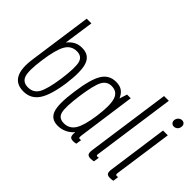

<svg xmlns="http://www.w3.org/2000/svg" viewBox="-104 -1098 1476 1476"><g transform="rotate(45 633.5 -360.0)"><path d="M91 -218Q74 -103 105 -46.5Q136 10 214 10Q294 10 338 -55.5Q382 -121 403 -268Q423 -417 398.5 -482Q374 -547 297 -547Q261 -547 233 -533Q205 -519 179 -487L214 -730H163ZM146 -261Q164 -391 195 -445.5Q226 -500 287 -500Q343 -500 356 -450.5Q369 -401 351 -268Q332 -137 304 -87Q276 -37 217 -37Q160 -37 144 -84.5Q128 -132 146 -261Z M795 -537 775 -475Q758 -513 732.5 -530Q707 -547 666 -547Q592 -547 553 -484Q514 -421 493 -267Q471 -115 492.5 -52.5Q514 10 587 10Q625 10 658.5 -5.5Q692 -21 718 -51Q714 -16 722 -3Q730 10 756 10Q764 10 770.5 9Q777 8 786 6L793 -40Q789 -39 786 -38.5Q783 -38 781 -38Q770 -38 769 -46.5Q768 -55 770 -70L835 -537ZM746 -257Q729 -136 697.5 -86.5Q666 -37 607 -37Q551 -37 538.5 -85.5Q526 -134 545 -272Q564 -406 589 -453Q614 -500 665 -500Q727 -500 745.5 -443Q764 -386 746 -257Z M1004 -730 908 -49Q903 -15 911.5 -2.5Q920 10 946 10Q953 10 960.5 9Q968 8 978 6L985 -40Q974 -38 973 -38Q963 -38 961 -42.5Q959 -47 961 -57L1056 -730Z M1190 -657Q1188 -639 1197.5 -628Q1207 -617 1223 -617Q1239 -617 1251.5 -628Q1264 -639 1266 -657Q1269 -674 1260 -685.5Q1251 -697 1234 -697Q1218 -697 1205.5 -685.5Q1193 -674 1190 -657ZM1186 -537 1118 -49Q1113 -16 1121 -3Q1129 10 1155 10Q1163 10 1170.5 9Q1178 8 1189 6L1195 -40Q1185 -38 1183 -38Q1174 -38 1171.5 -42.5Q1169 -47 1170 -57L1238 -537Z"/></g></svg>

Font: Secuela ExtLt
Style: Italic
Weight: 200
Italic angle: -8°
Designer: Fernando Haro
Foundry: deFharo
Version: Version 1.704